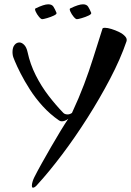

<svg xmlns="http://www.w3.org/2000/svg" viewBox="-20 -676 608 891"><path d="M133 195Q128 195 128 185Q128 178 131 167.5Q134 157 139 147Q153 119 174 81.5Q195 44 217.5 5Q240 -34 261 -68.5Q282 -103 297 -125Q288 -118 280.5 -115.5Q273 -113 267 -113Q260 -113 254 -117Q212 -146 178 -183.5Q144 -221 118.5 -261Q93 -301 75.5 -335.5Q58 -370 49 -392Q40 -414 40 -416Q39 -421 38.5 -425.5Q38 -430 38 -434Q38 -456 47.5 -467.5Q57 -479 70 -479Q81 -479 92 -468Q103 -457 108 -434Q120 -378 146 -326.5Q172 -275 206 -231Q240 -187 274 -152Q281 -145 294 -145Q304 -145 314 -152Q347 -223 370 -284Q393 -345 412.5 -407Q432 -469 455 -541Q455 -547 467 -547Q479 -547 497 -541.5Q515 -536 532.5 -527.5Q550 -519 560.5 -507.5Q571 -496 567 -484Q539 -402 491 -310.5Q443 -219 385.5 -128.5Q328 -38 268 41.5Q208 121 155 179Q142 195 133 195ZM176 -587Q170 -587 160.5 -598.5Q151 -610 145.5 -622.5Q140 -635 145 -637Q184 -656 204 -656Q221 -656 228 -645Q235 -634 242 -617Q245 -611 230.5 -604Q216 -597 198.5 -592Q181 -587 176 -587ZM337 -587Q331 -587 321.5 -598.5Q312 -610 306.5 -622.5Q301 -635 306 -637Q345 -656 365 -656Q382 -656 389 -645Q396 -634 403 -617Q406 -611 391.5 -604Q377 -597 359.5 -592Q342 -587 337 -587Z"/></svg>

Font: Grechen Fuemen
Style: Regular
Weight: 400
Designer: Robert E. Leuschke
Foundry: Robert E. Leuschke
Version: Version 1.010; ttfautohint (v1.8.3)